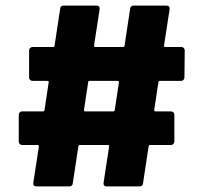

<svg xmlns="http://www.w3.org/2000/svg" viewBox="-20 -693 727 686"><path d="M627 -404H552Q546 -404 546 -399L531 -300Q531 -295 535 -295H591Q596 -295 599.5 -291.5Q603 -288 603 -283V-187Q603 -182 599.5 -178.5Q596 -175 591 -175H517Q511 -175 511 -170L491 -38Q490 -27 478 -27H361Q349 -27 350 -40L370 -170Q370 -175 366 -175H266Q260 -175 260 -170L240 -38Q239 -27 227 -27H110Q98 -27 99 -40L119 -170Q119 -175 115 -175H59Q54 -175 50.5 -178.5Q47 -182 47 -187V-283Q47 -288 50.5 -291.5Q54 -295 59 -295H133Q139 -295 139 -300L154 -399Q154 -404 150 -404H96Q91 -404 87.5 -407.5Q84 -411 84 -416V-513Q84 -518 87.5 -521.5Q91 -525 96 -525H169Q175 -525 175 -530L195 -662Q196 -673 208 -673H325Q337 -673 336 -660L316 -530Q316 -525 320 -525H419Q425 -525 425 -530L445 -662Q446 -673 458 -673H575Q587 -673 586 -660L566 -530Q566 -525 570 -525H628Q633 -525 636.5 -521.5Q640 -518 640 -513L639 -416Q639 -411 635.5 -407.5Q632 -404 627 -404ZM390 -300 405 -399Q405 -404 401 -404H301Q295 -404 295 -399L280 -300Q280 -295 284 -295H384Q390 -295 390 -300Z"/></svg>

Font: UMi
Style: Bold
Weight: 700
Designer: Peter Middis
Foundry: We Are UMi
Version: Version 1.0